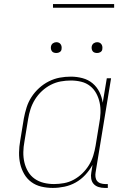

<svg xmlns="http://www.w3.org/2000/svg" viewBox="-20 -914 640 942"><path d="M239 8Q210 8 182.5 1.5Q155 -5 133.5 -21Q112 -37 98.5 -60.5Q85 -84 79 -110.5Q73 -137 73.5 -166Q74 -195 79 -223L97 -333Q102 -360 110.5 -387Q119 -414 134.5 -438Q150 -462 172 -482Q194 -502 220 -515Q246 -528 273 -533Q300 -538 328 -538Q357 -538 385 -530.5Q413 -523 434 -505.5Q455 -488 467.5 -463Q480 -438 484 -410L504 -530H525L449 -68Q447 -57 448.5 -45.5Q450 -34 456.5 -26Q463 -18 474 -14.5Q485 -11 496 -11H509V8H493Q478 8 463.5 3.5Q449 -1 439.5 -11.5Q430 -22 427.5 -37.5Q425 -53 428 -68L434 -105Q419 -78 398 -55.5Q377 -33 351 -18.5Q325 -4 296 2Q267 8 239 8ZM245 -11Q269 -11 294 -15.5Q319 -20 342 -32.5Q365 -45 384 -63.5Q403 -82 416.5 -104Q430 -126 437.5 -150.5Q445 -175 449 -199L467 -309Q472 -334 473 -360Q474 -386 469 -410Q464 -434 452.5 -455.5Q441 -477 422 -492Q403 -507 378.5 -513Q354 -519 328 -519Q303 -519 278 -514.5Q253 -510 229.5 -498Q206 -486 186 -467.5Q166 -449 152 -426.5Q138 -404 130 -379.5Q122 -355 118 -330L100 -220Q95 -194 94.5 -168Q94 -142 99.5 -118Q105 -94 117.5 -72.5Q130 -51 150 -37Q170 -23 194.5 -17Q219 -11 245 -11ZM456 -654Q450 -654 444 -656Q438 -658 434.5 -663Q431 -668 430 -674Q429 -680 430 -686Q431 -691 433.5 -695Q436 -699 439.5 -701.5Q443 -704 447.5 -705.5Q452 -707 456 -707Q463 -707 468.5 -704.5Q474 -702 477.5 -697Q481 -692 482 -686Q483 -680 482 -674Q482 -669 479.5 -665Q477 -661 473 -658.5Q469 -656 465 -655Q461 -654 456 -654ZM256 -654Q250 -654 244 -656Q238 -658 234.5 -663Q231 -668 230 -674Q229 -680 230 -686Q231 -691 233.5 -695Q236 -699 239.5 -701.5Q243 -704 247.5 -705.5Q252 -707 256 -707Q263 -707 268.5 -704.5Q274 -702 277.5 -697Q281 -692 282 -686Q283 -680 282 -674Q282 -669 279.5 -665Q277 -661 273 -658.5Q269 -656 265 -655Q261 -654 256 -654ZM240 -876V-894H540V-876Z"/></svg>

Font: Iosevka Curly Slab ThEx
Style: Italic
Weight: 100
Width: 7
Italic angle: -9°
Monospace: yes
Designer: Belleve Invis
Foundry: Belleve Invis
Version: Version 11.1.0; ttfautohint (v1.8.3)